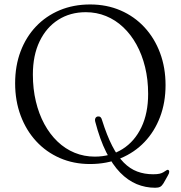

<svg xmlns="http://www.w3.org/2000/svg" viewBox="-20 -736 831 882"><path d="M394 -715.5Q470.5 -715.5 534 -688Q597.5 -660.5 643.8 -610.5Q690 -560.5 715.2 -493Q740.5 -425.5 740.5 -345Q740.5 -265 715.2 -198.5Q690 -132 644 -83.8Q598 -35.5 534.2 -9Q470.5 17.5 393.5 17.5Q318 17.5 255 -10Q192 -37.5 146 -87.5Q100 -137.5 74.8 -205.2Q49.5 -273 49.5 -353.5Q49.5 -433.5 74.5 -499.8Q99.5 -566 145.2 -614.2Q191 -662.5 254.2 -689Q317.5 -715.5 394 -715.5ZM660.5 -305Q660.5 -370.5 646.5 -427.8Q632.5 -485 607 -531.2Q581.5 -577.5 546 -611Q510.5 -644.5 467 -662.2Q423.5 -680 374 -680Q302.5 -680 247.8 -645.2Q193 -610.5 162 -546.2Q131 -482 131 -393.5Q131 -327.5 144.8 -270Q158.5 -212.5 183.8 -166Q209 -119.5 244.2 -85.8Q279.5 -52 323 -34.2Q366.5 -16.5 415.5 -16.5Q488 -16.5 543.2 -51.5Q598.5 -86.5 629.5 -151.2Q660.5 -216 660.5 -305ZM417.5 -177Q415 -187 418.5 -193.5Q422 -200 429.5 -201Q437 -202 441.8 -197.8Q446.5 -193.5 449 -183.5Q471 -113.5 495.5 -65.8Q520 -18 548.5 10.8Q577 39.5 610.5 52Q644 64.5 683.5 64.5Q702.5 64.5 713 62Q723.5 59.5 730.5 55.2Q737.5 51 745 46Q750.5 42.5 754 45.2Q757.5 48 757.5 53Q757.5 56 755.8 61Q754 66 750.5 71.5L731 106Q724 117.5 716 122Q708 126.5 693 126.5Q648.5 126.5 608 109.8Q567.5 93 532.2 57Q497 21 468 -36.8Q439 -94.5 417.5 -177Z"/></svg>

Font: Fraunces Light
Style: Regular
Weight: 300
Version: Version 1.000;[b76b70a41]